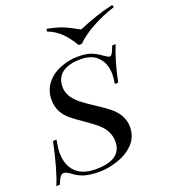

<svg xmlns="http://www.w3.org/2000/svg" viewBox="-167 -933 934 1056"><g transform="rotate(-20 300.0 -405.0)"><path d="M482.9 -466.8Q482.9 -527.3 447.8 -565.4Q413.1 -603.5 345.7 -603Q278.3 -603.5 239.7 -576.2Q201.2 -548.8 201.2 -492.7Q201.2 -436.5 260.7 -388.7Q287.1 -367.2 334 -336.9Q380.9 -306.6 409.2 -284.2Q475.1 -231.4 475.1 -160.2Q474.6 -102.5 437.5 -63.5Q400.4 -24.4 342.3 -4.9Q284.2 14.6 234.9 14.2Q185.5 14.2 151.9 5.4Q118.2 -3.4 89.4 -24.9Q60.5 -46.9 46.4 -46.9Q32.2 -46.9 24.4 -35.6Q16.6 -24.4 2.9 6.8H-17.1Q16.6 -72.8 50.8 -232.9H70.8Q62 -182.1 62 -159.2Q62.5 -85.9 102.5 -45.9Q142.6 -5.9 218.8 -5.9Q372.1 -5.9 372.1 -112.8Q372.1 -175.3 317.4 -222.7Q293.9 -243.2 251 -272.5Q208 -301.8 181.6 -323.2Q120.1 -373 120.1 -446.8Q120.1 -502 151.4 -542Q182.6 -582 233.4 -601.6Q284.2 -622.1 334.5 -622.1Q384.3 -622.1 412.1 -611.8Q439.9 -601.6 466.8 -582Q493.7 -562.5 502.4 -562Q511.2 -562 518.6 -574.2Q525.9 -586.4 536.1 -615.2H556.2Q520 -525.4 497.1 -411.1H477.1Q482.9 -439.9 482.9 -466.8ZM611.8 -824.2 616.7 -810.1Q544.4 -787.1 482.4 -752.9Q420.4 -718.8 381.8 -680.2H363.8Q335 -728.5 303.7 -759.8Q272.5 -791 224.6 -810.1L228.5 -824.2Q284.2 -813.5 318.4 -799.8Q352.5 -786.1 392.1 -763.2L405.8 -755.9Q517.1 -803.2 611.8 -824.2Z"/></g></svg>

Font: PlayfairDisplaySC-Italic
Style: Italic
Weight: 400
Italic angle: -14°
Designer: Claus Eggers Sørensen
Foundry: Claus Eggers Sørensen
Version: Version 1.004;PS 001.004;hotconv 1.0.70;makeotf.lib2.5.58329